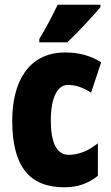

<svg xmlns="http://www.w3.org/2000/svg" viewBox="-20 -786 473 816"><path d="M407 -756V-766H225C204 -722 179 -673 147 -620V-606H266C316 -653 379 -722 407 -756ZM254 10C309 10 356 -6 396 -39V-177C356 -145 314 -128 272 -128C222 -128 196 -177 196 -274C196 -371 224 -425 268 -425C302 -425 334 -414 367 -392L410 -521C366 -549 318 -563 257 -563C99 -563 32 -435 32 -274C32 -78 105 10 254 10Z"/></svg>

Font: Noto Sans Myanmar ExtraCondensed Black
Style: Regular
Weight: 900
Width: 2
Designer: Monotype Design Team
Foundry: Monotype Imaging Inc.
Version: Version 2.107